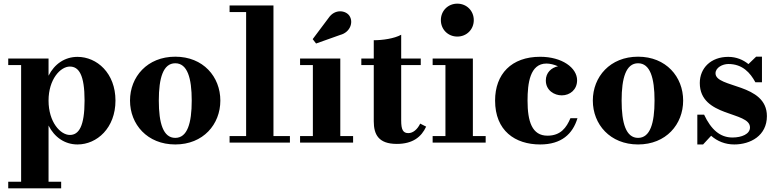

<svg xmlns="http://www.w3.org/2000/svg" viewBox="-20 -780 4251 1050"><path d="M25 214V250H314.5V214H245.5V-93.5C277.5 -30 334 10 404 10C510 10 611.5 -80 611.5 -230C611.5 -380 510 -469 404 -469C334 -469 277.5 -429.5 245.5 -366V-460H25V-424H95.5V214ZM245.5 -230C245.5 -346.5 310.5 -416 362 -416C411 -416 442.5 -371 442.5 -230C442.5 -89 411 -42 362 -42C310.5 -42 245.5 -112 245.5 -230Z M691 -230C691 -100 785.5 10 938.5 10C1091.5 10 1185 -100 1185 -230C1185 -360 1091.5 -470 938.5 -470C785.5 -470 691 -360 691 -230ZM848.5 -230C848.5 -354 872.5 -434 938.5 -434C1004.5 -434 1028.5 -354 1028.5 -230C1028.5 -106 1004.5 -26 938.5 -26C872.5 -26 848.5 -106 848.5 -230Z M1235.5 -36V0H1565.5V-36H1475.5V-750H1235.5V-714H1326V-36Z M1840.5 -589C1894.5 -603 1914.5 -658 1891 -693.5C1871 -723.5 1811.5 -733 1777 -682L1690 -566L1708.5 -542ZM1621 -36V0H1911V-36H1841V-460H1621V-424H1691V-36Z M2310.5 -87.5 2278 -104C2262.5 -72 2238.5 -52 2213 -52C2184.5 -52 2174 -70.5 2174 -120.5V-424H2281V-460H2174V-590C2136 -569 2072.5 -560 2024 -560V-460H1956V-424H2024V-117C2024 -44.5 2050 7 2150 7C2237 7 2284.5 -31 2310.5 -87.5Z M2391 -670C2391 -619 2430 -580 2481 -580C2532 -580 2571 -619 2571 -670C2571 -721 2532 -760 2481 -760C2430 -760 2391 -721 2391 -670ZM2346 -36V0H2636V-36H2566V-460H2346V-424H2416V-36Z M3138 -133.5H3099.5C3078 -82.5 3046.5 -38 2974 -38C2889.5 -38 2865 -115.5 2865 -230C2865 -324 2878 -432.5 2968.5 -432.5C2987.5 -432.5 3010.5 -427 3031.5 -417.5C2995 -410 2965 -382.5 2965 -340C2965 -285 3012 -258.5 3052 -258.5C3097.5 -258.5 3136 -290 3136 -341C3136 -409 3054 -469.5 2934 -469.5C2777 -469.5 2687.5 -375 2687.5 -230C2687.5 -65 2797 10 2934 10C3050 10 3112 -47 3138 -133.5Z M3222 -230C3222 -100 3316.5 10 3469.5 10C3622.5 10 3716 -100 3716 -230C3716 -360 3622.5 -470 3469.5 -470C3316.5 -470 3222 -360 3222 -230ZM3379.5 -230C3379.5 -354 3403.5 -434 3469.5 -434C3535.5 -434 3559.5 -354 3559.5 -230C3559.5 -106 3535.5 -26 3469.5 -26C3403.5 -26 3379.5 -106 3379.5 -230Z M3825 10 3869 -37.5C3903 -7.5 3946 10 3995.5 10C4084 10 4174 -38 4174 -145C4174 -326.5 3893 -297 3893 -379C3893 -410.5 3931.5 -430 3963.5 -430C4040.5 -430 4083 -382 4111 -330H4147V-470H4115L4073 -429.5C4044 -453 4007 -469 3962.5 -469C3868 -469 3807 -408 3807 -326C3807 -137 4081.5 -173 4081.5 -83C4081.5 -47 4036.5 -28 3985.5 -28C3917.5 -28 3868.5 -72 3830.5 -153H3793.5V10Z"/></svg>

Font: Bodoni* 06
Style: Bold
Weight: 700
Version: Version 2.2